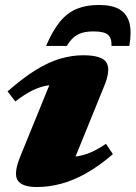

<svg xmlns="http://www.w3.org/2000/svg" viewBox="-20 -738 546 773"><path d="M62 -109 203 -455 247 -397.5Q205 -399.5 173 -394.2Q141 -389 110.2 -373.8Q79.5 -358.5 41.5 -329.5L10.5 -370Q73 -425 125.2 -457Q177.5 -489 224 -502.2Q270.5 -515.5 314.5 -515.5Q392.5 -515.5 409.2 -485.2Q426 -455 399.5 -391.5L258 -43.5L205.5 -106.5Q249.5 -103.5 282.5 -107.5Q315.5 -111.5 344.8 -124.2Q374 -137 406.5 -159L434.5 -117.5Q379 -69.5 326.8 -40.2Q274.5 -11 225.2 2Q176 15 129 15Q68.5 15 51 -12.2Q33.5 -39.5 62 -109ZM357.5 -611.5Q329 -611.5 309.5 -605.5Q290 -599.5 275.8 -586.8Q261.5 -574 249 -553H165.5Q192 -615.5 221.8 -651.2Q251.5 -687 289.5 -702.5Q327.5 -718 378 -718Q432 -718 462 -699.8Q492 -681.5 501.2 -645Q510.5 -608.5 500.5 -553H429Q430 -584.5 414.8 -598Q399.5 -611.5 357.5 -611.5Z"/></svg>

Font: Newsreader 9pt ExtraBold
Style: Italic
Weight: 800
Italic angle: -17°
Designer: Hugues Gentile
Foundry: Production Type
Version: Version 1.003